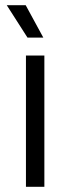

<svg xmlns="http://www.w3.org/2000/svg" viewBox="-20 -720 265 740"><path d="M147 -575 79 -700H6L86 -575ZM80 0H151V-506H80Z"/></svg>

Font: Arthouse Owned
Style: Regular
Weight: 400
Designer: Jeremy Tribby
Foundry: Tribby Type
Version: Version 1.000;PS 001.000;hotconv 1.0.88;makeotf.lib2.5.64775